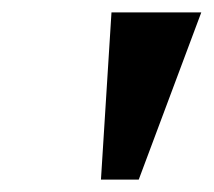

<svg xmlns="http://www.w3.org/2000/svg" viewBox="-20 -734 345 310"><path d="M160 -714H305L204 -444H143Z"/></svg>

Font: Noto Serif Narrow
Style: Bold Italic
Weight: 700
Width: 4
Italic angle: -12°
Designer: Monotype Design Team
Foundry: Monotype Imaging Inc.
Version: Version 1.001